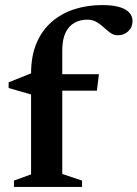

<svg xmlns="http://www.w3.org/2000/svg" viewBox="-20 -737 542 757"><path d="M129.5 -379.5 102.5 -364.5 14 -390V-412.5L110.5 -451L161 -444.5H370L362 -379.5ZM225.5 -51 303.5 -25V0H35V-25L102.5 -49.5V-446.5Q102.5 -517 124.5 -568Q146.5 -619 185.2 -652Q224 -685 274.5 -701Q325 -717 382 -717Q415 -717 438 -712.2Q461 -707.5 475.2 -698.8Q489.5 -690 496 -678.8Q502.5 -667.5 502.5 -654Q502.5 -629.5 485.8 -613.8Q469 -598 445 -598Q428.5 -598 415.5 -607.2Q402.5 -616.5 389.8 -628.5Q377 -640.5 361.2 -650Q345.5 -659.5 323.5 -659.5Q296 -659.5 273.8 -647.2Q251.5 -635 238.5 -608.2Q225.5 -581.5 225.5 -537Z"/></svg>

Font: Newsreader 16pt 16pt SemiBold
Style: Regular
Weight: 600
Version: Version 1.003